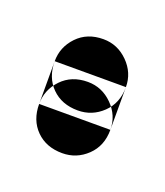

<svg xmlns="http://www.w3.org/2000/svg" viewBox="-44 -110 163 190"><g transform="rotate(20 37.5 -15.0)"><path d="M0 -38H75V7H0ZM38 -75Q21 -75 10.5 -64Q0 -53 0 -38Q0 -21 10.5 -10.5Q21 0 38 0Q53 0 64 -10.5Q75 -21 75 -38Q75 -53 64 -64Q53 -75 38 -75ZM38 -30Q21 -30 10.5 -19Q0 -8 0 7Q0 24 10.5 34.5Q21 45 38 45Q53 45 64 34.5Q75 24 75 7Q75 -8 64 -19Q53 -30 38 -30Z"/></g></svg>

Font: Wavefont Medium
Style: Regular
Weight: 500
Version: Version 3.004;gftools[0.9.33]